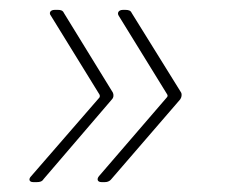

<svg xmlns="http://www.w3.org/2000/svg" viewBox="-20 -475 505 388"><path d="M47 -107H55C60 -107 65 -108 68 -113L206 -274C210 -278 210 -284 208 -288L109 -449C107 -454 102 -455 98 -455H90C82 -455 78 -449 83 -443L181 -284C182 -282 182 -280 181 -278L43 -119C37 -113 39 -107 47 -107ZM185 -107H192C196 -107 201 -108 205 -113L344 -274C347 -278 348 -284 346 -288L246 -449C244 -454 239 -455 234 -455H228C220 -455 216 -449 220 -443L318 -284C319 -282 319 -280 317 -278L180 -119C175 -113 177 -107 185 -107Z"/></svg>

Font: Barlow Condensed Thin
Style: Italic
Weight: 250
Width: 3
Italic angle: -7°
Designer: Jeremy Tribby
Foundry: Tribby Type
Version: Version 1.422;hotconv 1.0.109;makeotfexe 2.5.65596